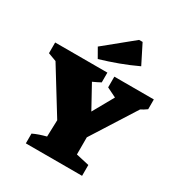

<svg xmlns="http://www.w3.org/2000/svg" viewBox="-249 -1094 1166 1242"><g transform="rotate(30 333.5 -473.0)"><path d="M127 0V-73Q150 -84 173.5 -92Q197 -100 224 -107L228 -231L27 -557L-35 -580V-660H355V-587Q327 -572 298 -559L391 -390L478 -545L407 -580V-660H702V-587Q680 -571 657 -559L449 -231V-103L547 -81V0ZM257 -705 217 -775 427 -946H453L524 -805Q458 -774 391.5 -749.5Q325 -725 257 -705Z"/></g></svg>

Font: Piazzolla SC Black
Style: Regular
Weight: 900
Designer: Juan Pablo del Peral
Foundry: Huerta Tipografica
Version: Version 1.330